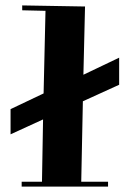

<svg xmlns="http://www.w3.org/2000/svg" viewBox="-20 -679 463 709"><path d="M420 -466 288 -403 294 -655 62 -659V-641L148 -639L141 -334L19 -276V-183L139 -238L135 -8H60V10H379V-8H280L286 -305L420 -366Z"/></svg>

Font: Purple Purse
Style: Regular
Weight: 400
Designer: Astigmatic (AOETI)
Foundry: Astigmatic (AOETI)
Version: Version 1.000